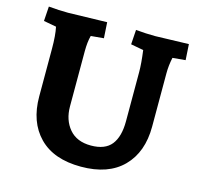

<svg xmlns="http://www.w3.org/2000/svg" viewBox="-105 -823 989 951"><g transform="rotate(15 389.5 -347.5)"><path d="M679 -542V-268Q679 -137 604 -61Q529 15 389 15Q249 15 174.5 -61Q100 -137 100 -268V-512Q100 -581 91 -623L26 -635L31 -710Q84 -705 131 -705L330 -710L335 -629L269 -623Q260 -590 260 -542V-260Q260 -190 298.5 -144.5Q337 -99 409.5 -99Q482 -99 514.5 -140Q547 -181 547 -260V-512Q547 -556 538 -623L473 -635L478 -710Q531 -705 578 -705L749 -710L754 -629L688 -623Q679 -581 679 -542Z"/></g></svg>

Font: Andada SC
Style: Bold
Weight: 700
Designer: Carolina Giovagnoli
Foundry: Carolina Giovagnoli
Version: Version 1.003